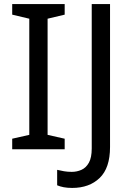

<svg xmlns="http://www.w3.org/2000/svg" viewBox="-20 -734 652 944"><path d="M298 0H40V-52L124 -71V-642L40 -662V-714H298V-662L214 -642V-71L298 -52ZM335 190Q311 190 293 186.5Q275 183 261 177V101Q277 105 295 108Q313 111 333 111Q358 111 380.5 101Q403 91 417 66Q431 41 431 -4V-714H521V-11Q521 92 470 141Q419 190 335 190Z"/></svg>

Font: Noto Sans Deseret
Style: Regular
Weight: 400
Designer: Monotype Design Team
Foundry: Monotype Imaging Inc.
Version: Version 2.001; ttfautohint (v1.8.4.7-5d5b)